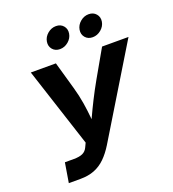

<svg xmlns="http://www.w3.org/2000/svg" viewBox="-165 -1069 1074 1194"><g transform="rotate(-20 372.0 -472.5)"><path d="M84 0 105.5 -130.4H165Q201.7 -130.4 223.4 -140.4Q245.1 -150.4 255.9 -174.3L268.6 -201.2L97.2 -727.5H263.2L314.5 -546.9Q331.1 -488.8 339.6 -435.3Q348.1 -381.8 352.3 -334.5Q356.4 -287.1 360.4 -246.1H316.9Q335.9 -287.6 357.4 -334.5Q378.9 -381.3 405.5 -434.3Q432.1 -487.3 465.8 -546.9L568.8 -727.5H743.7L387.2 -141.1Q358.9 -95.2 326.9 -63.7Q294.9 -32.2 254.6 -16.1Q214.4 0 160.2 0ZM534.7 -801.8Q503.9 -801.8 486.1 -822.8Q468.3 -843.8 473.1 -873.5Q478 -903.3 502.9 -924.3Q527.8 -945.3 558.6 -945.3Q589.4 -945.3 607.4 -924.3Q625.5 -903.3 620.6 -873.5Q615.7 -843.8 590.6 -822.8Q565.4 -801.8 534.7 -801.8ZM318.4 -801.8Q287.6 -801.8 269.8 -822.8Q252 -843.8 256.8 -873.5Q261.7 -903.3 286.6 -924.3Q311.5 -945.3 342.3 -945.3Q373 -945.3 390.9 -924.3Q408.7 -903.3 403.8 -873.5Q398.9 -843.8 374 -822.8Q349.1 -801.8 318.4 -801.8Z"/></g></svg>

Font: Inter 16pt
Style: Bold Italic
Weight: 700
Italic angle: -9.3988°
Version: Version 4.001;git-66647c0bb